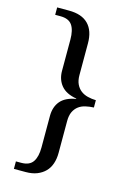

<svg xmlns="http://www.w3.org/2000/svg" viewBox="-127 -784 658 968"><g transform="rotate(15 202.5 -299.5)"><path d="M46.9 83H74.2Q117.7 83 135.5 56.6Q153.3 30.3 153.3 -18.1V-182.6Q153.3 -230 178.7 -260.3Q204.1 -290.5 258.8 -299.8V-301.8Q204.6 -311 179 -341.8Q153.3 -372.6 153.3 -418V-581.1Q153.3 -630.9 135.5 -656.5Q117.7 -682.1 74.2 -682.1H46.9V-720.7H108.4Q175.8 -720.7 209.7 -686Q243.7 -651.4 243.7 -585.9V-419.9Q243.7 -392.1 252.9 -372.8Q262.2 -353.5 277.6 -341.8Q293 -330.1 313.5 -325Q334 -319.8 356.4 -319.3V-281.2Q334 -280.3 313.5 -275.6Q293 -271 277.6 -259.5Q262.2 -248 252.9 -228.8Q243.7 -209.5 243.7 -180.2V-14.2Q243.7 17.1 235.1 42.2Q226.6 67.4 209.5 84.7Q192.4 102.1 167.5 112.1Q142.6 122.1 108.4 122.1H46.9Z"/></g></svg>

Font: MUA Office
Style: Regular
Weight: 400
Designer: Khon Soe Zaw Thu
Foundry: Myanmar Unicode
Version: Version 2.10 June 24, 2017